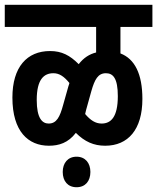

<svg xmlns="http://www.w3.org/2000/svg" viewBox="-20 -642 659 805"><path d="M0 -529H383V-422C355 -415 331 -400 310 -373C273 -410 239 -428 190 -428C93 -428 32 -361 32 -233C32 -90 99 -31 185 -31C227 -31 266 -43 298 -85C335 -48 373 -31 421 -31C517 -31 577 -99 577 -227C577 -332 545 -395 485 -418V-529H619V-622H0ZM341 -181 363 -260C377 -309 391 -335 424 -335C454 -335 474 -314 474 -239C474 -151 445 -124 406 -124C380 -124 359 -138 337 -164C338 -170 340 -175 341 -181ZM134 -223C134 -309 164 -335 204 -335C229 -335 249 -321 271 -294C270 -290 269 -286 267 -281L245 -203C231 -151 217 -124 184 -124C157 -124 134 -146 134 -223ZM243 79C243 117 264 143 301 143C338 143 359 117 359 79C359 42 338 15 301 15C264 15 243 42 243 79Z"/></svg>

Font: Noto Sans Devanagari ExtraCondensed SemiBold
Style: Regular
Weight: 600
Width: 2
Designer: Jelle Bosma - Monotype Design Team
Foundry: Monotype Imaging Inc.
Version: Version 2.004